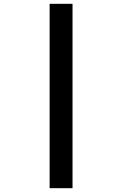

<svg xmlns="http://www.w3.org/2000/svg" viewBox="-20 -843 640 1006"><path d="M240 143V-823H360V143Z"/></svg>

Font: Zed Sans Extended
Style: Bold Italic
Weight: 700
Width: 7
Italic angle: -9°
Designer: Belleve Invis
Foundry: Belleve Invis
Version: Version 1.0.0; ttfautohint (v1.8.4)